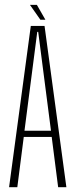

<svg xmlns="http://www.w3.org/2000/svg" viewBox="-20 -784 318 804"><path d="M18 0 109 -675.5H166.5L258 0H223.5L196.5 -210.5H79.5L52.5 0ZM82.5 -236.5H193.5L140 -650.5H136ZM149 -701.5 105.5 -763.5H134.5L170 -701.5Z"/></svg>

Font: Anybody Condensed ExtraLight
Style: Regular
Weight: 200
Width: 3
Designer: Tyler Finck
Foundry: Etcetera Type Company
Version: Version 1.010; ttfautohint (v1.8.3) -l 8 -r 50 -G 200 -x 14 